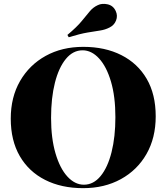

<svg xmlns="http://www.w3.org/2000/svg" viewBox="-20 -966 867 1000"><path d="M414 -722Q527 -722 612 -679Q697 -636 744 -555.5Q791 -475 791 -360Q791 -248 743 -164Q695 -80 609.5 -33Q524 14 413 14Q300 14 215 -29Q130 -72 83 -153Q36 -234 36 -348Q36 -460 84.5 -544Q133 -628 218 -675Q303 -722 414 -722ZM410 -704Q360 -704 323 -659Q286 -614 266 -535Q246 -456 246 -352Q246 -246 269 -167.5Q292 -89 331 -46.5Q370 -4 417 -4Q467 -4 504 -49Q541 -94 561 -173.5Q581 -253 581 -356Q581 -463 558 -541Q535 -619 496 -661.5Q457 -704 410 -704ZM489 -939Q511 -950 540.5 -943.5Q570 -937 583 -908Q594 -884 584.5 -859.5Q575 -835 551 -823Q528 -811 501 -807Q474 -803 435.5 -796.5Q397 -790 338 -772L331 -784Q380 -825 405 -855.5Q430 -886 447.5 -907Q465 -928 489 -939Z"/></svg>

Font: Playfair Display Black
Style: Regular
Weight: 900
Designer: Claus Eggers Sørensen
Foundry: Claus Eggers Sørensen
Version: Version 1.203